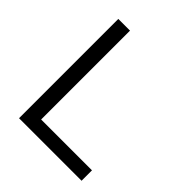

<svg xmlns="http://www.w3.org/2000/svg" viewBox="-193 -834 964 964"><g transform="rotate(45 289.0 -352.5)"><path d="M178 -705V-74H539V0H95V-705Z"/></g></svg>

Font: Metropolitano
Style: Regular
Weight: 400
Designer: Fonts by Alex Slobzheninov & Chris M. Simpson / Changes by Cristiano Sobral
Foundry: Fonts by Alex Slobzheninov & Chris M. Simpson / Changes by Cristiano Sobral
Version: Version 1.00;August 30, 2020;FontCreator 13.0.0.2681 64-bit